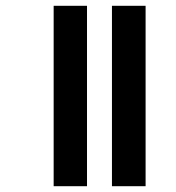

<svg xmlns="http://www.w3.org/2000/svg" viewBox="-20 -642 607 662"><path d="M366 0H482V-622H366ZM165 0H280V-622H165Z"/></svg>

Font: Noto Sans Gurmukhi ExtraCondensed
Style: Bold
Weight: 700
Width: 2
Designer: Jelle Bosma - Monotype Design Team
Foundry: Monotype Imaging Inc.
Version: Version 2.004